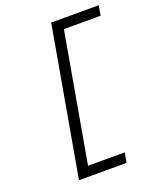

<svg xmlns="http://www.w3.org/2000/svg" viewBox="-162 -897 910 1099"><g transform="rotate(-20 293.0 -347.0)"><path d="M125.5 104.5H415.5L426.3 44.4H202.6L340.3 -737.8H564L574.7 -797.9H284.7Z"/></g></svg>

Font: Cascadia Mono NF Light
Style: Italic
Weight: 300
Italic angle: -10°
Monospace: yes
Designer: Aaron Bell
Foundry: Saja Typeworks
Version: Version 2404.023